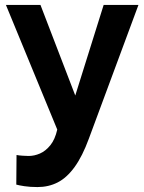

<svg xmlns="http://www.w3.org/2000/svg" viewBox="-20 -528 583 778"><path d="M132 230Q102 230 79 226.5Q56 223 46 220L47 100Q56 102 72.5 103Q89 104 96 104Q119 104 142 94Q165 84 184 60.5Q203 37 212 -3L4 -508H144L285 -141L400 -508H541L340 34Q314 105 282.5 148.5Q251 192 214 211Q177 230 132 230Z"/></svg>

Font: Inclusive Sans
Style: Bold
Weight: 700
Designer: Olivia King
Foundry: Olivia King
Version: Version 2.004